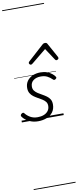

<svg xmlns="http://www.w3.org/2000/svg" viewBox="-198 -1337 927 2163"><g transform="rotate(-10 266.0 -255.0)"><path d="M185 19Q139 19 103 5.5Q67 -8 42.5 -27.5Q18 -47 6 -66Q1 -74 2.5 -81.5Q4 -89 13 -97Q23 -104 30.5 -105Q38 -106 45 -97Q67 -68 102.5 -47.5Q138 -27 187 -27Q226 -27 257 -39Q288 -51 306.5 -75Q325 -99 325 -133Q325 -161 310.5 -179.5Q296 -198 273.5 -212Q251 -226 225.5 -240Q200 -254 177.5 -270.5Q155 -287 140.5 -311.5Q126 -336 126 -371Q126 -416 148.5 -449Q171 -482 211.5 -500.5Q252 -519 304 -519Q346 -519 378.5 -506.5Q411 -494 433 -476.5Q455 -459 465 -443Q471 -434 470 -428Q469 -422 458 -414Q451 -409 443.5 -408.5Q436 -408 430 -415Q403 -442 372.5 -457.5Q342 -473 299 -473Q247 -473 214 -448Q181 -423 181 -377Q181 -349 195.5 -330Q210 -311 232.5 -296.5Q255 -282 280.5 -268Q306 -254 329 -237.5Q352 -221 366 -198Q380 -175 380 -140Q380 -88 353.5 -52Q327 -16 282.5 1.5Q238 19 185 19ZM215 -623Q207 -623 200 -630Q193 -637 193 -645Q193 -650 195.5 -654Q198 -658 202 -662L382 -825Q390 -832 397.5 -834.5Q405 -837 413 -837Q420 -837 426 -834Q432 -831 437 -823L527 -660Q529 -655 530.5 -651Q532 -647 532 -644Q532 -635 523 -629Q514 -623 507 -623Q501 -623 497 -626Q493 -629 490 -634L401 -769L236 -634Q229 -629 224.5 -626Q220 -623 215 -623ZM0 763H479V773H0ZM0 -20H479V0H0ZM0 -505H479V-500H0ZM0 -1283H479V-1273H0Z"/></g></svg>

Font: Playwrite NL Guides
Style: Regular
Weight: 400
Designer: Veronika Burian, José Scaglione
Foundry: TypeTogether
Version: Version 1.003